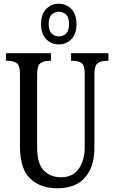

<svg xmlns="http://www.w3.org/2000/svg" viewBox="-20 -999 613 1029"><path d="M288 10Q196 10 141.5 -42Q87 -94 87 -216V-605Q87 -649 69 -661Q51 -673 23 -673H12V-714H253V-673H243Q215 -673 197 -660.5Q179 -648 179 -601V-210Q179 -122 214.5 -85.5Q250 -49 307 -49Q371 -49 402.5 -95Q434 -141 434 -208V-605Q434 -649 417 -661Q400 -673 371 -673H361V-714H561V-673H550Q522 -673 504 -660.5Q486 -648 486 -601V-206Q486 -106 436 -48Q386 10 288 10ZM295 -761Q255 -761 227.5 -789Q200 -817 200 -870Q200 -923 227.5 -951Q255 -979 295 -979Q335 -979 362.5 -951Q390 -923 390 -870Q390 -817 362.5 -789Q335 -761 295 -761ZM295 -804Q318 -804 334 -819Q350 -834 350 -870Q350 -906 334 -921Q318 -936 295 -936Q273 -936 257 -921Q241 -906 241 -870Q241 -834 257 -819Q273 -804 295 -804Z"/></svg>

Font: Noto Serif Ethiopic ExtraCondensed
Style: Regular
Weight: 400
Width: 2
Designer: Monotype Design Team
Foundry: Monotype Imaging Inc.
Version: Version 2.102; ttfautohint (v1.8.4.7-5d5b)